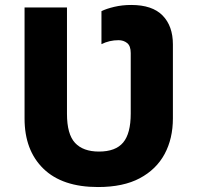

<svg xmlns="http://www.w3.org/2000/svg" viewBox="-20 -744 796 774"><path d="M375 10Q231 10 155 -64Q79 -138 79 -266V-714H250V-285Q250 -203 282.5 -168Q315 -133 379 -133Q446 -133 476.5 -169.5Q507 -206 507 -286V-530Q507 -559 492.5 -570.5Q478 -582 458 -582Q421 -582 389 -566V-699Q409 -709 441 -716.5Q473 -724 509 -724Q594 -724 635.5 -681.5Q677 -639 677 -565V-267Q677 -185 643.5 -123Q610 -61 543.5 -25.5Q477 10 375 10Z"/></svg>

Font: Noto Sans ExtraBold
Style: Regular
Weight: 800
Designer: Monotype Design Team
Foundry: Monotype Imaging Inc.
Version: Version 2.007